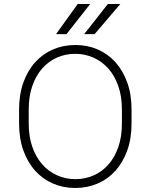

<svg xmlns="http://www.w3.org/2000/svg" viewBox="-20 -930 750 956"><path d="M355 6Q295 6 244 -16Q193 -38 155.5 -79.5Q118 -121 96.5 -180.5Q75 -240 75 -315V-385Q75 -460 96.5 -519.5Q118 -579 155.5 -620.5Q193 -662 244.5 -684Q296 -706 355 -706Q415 -706 466 -684Q517 -662 554.5 -620.5Q592 -579 613.5 -519.5Q635 -460 635 -385V-315Q635 -240 613.5 -180.5Q592 -121 554.5 -79.5Q517 -38 465.5 -16Q414 6 355 6ZM355 -38Q404 -38 446 -56.5Q488 -75 519.5 -110.5Q551 -146 569 -197.5Q587 -249 587 -315V-385Q587 -450 569 -501.5Q551 -553 519.5 -588.5Q488 -624 445.5 -643Q403 -662 355 -662Q306 -662 264 -643.5Q222 -625 190.5 -589.5Q159 -554 141 -502.5Q123 -451 123 -385V-315Q123 -250 141 -198.5Q159 -147 190.5 -111.5Q222 -76 264.5 -57Q307 -38 355 -38ZM367 -910H429L311 -760H259ZM517 -910H579L451 -760H399Z"/></svg>

Font: Retni Sans Light
Style: Regular
Weight: 300
Designer: Vitaly Kuzmin
Foundry: ParaType Ltd.
Version: Version 1.00;March 2, 2019;FontCreator 11.5.0.2425 64-bit; t